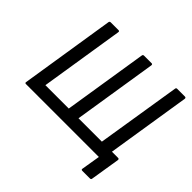

<svg xmlns="http://www.w3.org/2000/svg" viewBox="-184 -867 1214 1214"><g transform="rotate(45 423.0 -259.5)"><path d="M696 136Q686 136 687 127L708 0H56Q46 0 48 -10L148 -644Q149 -655 160 -655H229Q239 -655 237 -644L148 -82H357L446 -644Q447 -655 457 -655H525Q534 -655 533 -644L444 -82H653L743 -644Q744 -655 753 -655H822Q833 -655 832 -644L743 -82H798Q808 -82 807 -71L775 127Q774 136 764 136Z"/></g></svg>

Font: Sofia Sans Semi Condensed Medium
Style: Italic
Weight: 500
Italic angle: -9°
Version: Version 4.100